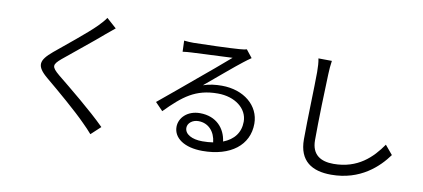

<svg xmlns="http://www.w3.org/2000/svg" viewBox="-76 -1079 3132 1420"><g transform="rotate(10 1490.0 -369.5)"><path d="M704 -738 630 -804C618 -785 593 -757 573 -737C505 -668 353 -548 278 -485C188 -409 176 -366 271 -287C364 -210 516 -80 586 -8C611 16 634 41 655 65L726 -1C620 -107 443 -250 352 -324C288 -378 289 -394 349 -445C423 -507 567 -621 635 -681C652 -695 683 -721 704 -738Z M1560 -33C1535 -29 1508 -27 1479 -27C1401 -27 1346 -57 1346 -105C1346 -140 1381 -169 1426 -169C1502 -169 1552 -112 1560 -33ZM1218 -737 1221 -654C1242 -657 1265 -659 1287 -660C1340 -663 1540 -672 1593 -674C1542 -629 1417 -524 1361 -478C1303 -429 1175 -322 1092 -254L1149 -195C1276 -324 1365 -395 1532 -395C1662 -395 1756 -321 1756 -223C1756 -141 1711 -83 1631 -52C1619 -147 1552 -229 1427 -229C1334 -229 1273 -168 1273 -99C1273 -16 1356 43 1492 43C1704 43 1836 -61 1836 -222C1836 -357 1717 -457 1551 -457C1506 -457 1458 -452 1412 -436C1490 -501 1626 -617 1676 -655C1694 -670 1714 -683 1732 -696L1686 -754C1676 -751 1662 -748 1632 -746C1579 -741 1341 -733 1289 -733C1269 -733 1241 -734 1218 -737Z M2320 -779 2219 -780C2225 -751 2227 -715 2227 -678C2227 -573 2217 -320 2217 -172C2217 -9 2316 51 2460 51C2680 51 2809 -75 2878 -170L2821 -238C2749 -134 2646 -31 2463 -31C2368 -31 2299 -70 2299 -180C2299 -329 2306 -565 2311 -678C2312 -711 2315 -746 2320 -779Z"/></g></svg>

Font: Noto Sans HK
Style: Regular
Weight: 400
Designer: Ryoko NISHIZUKA 西塚涼子 (kana, bopomofo & ideographs); Paul D. Hunt (Latin, Greek & Cyrillic); Sandoll Communications 산돌커뮤니
Foundry: Adobe
Version: Version 2.004;hotconv 1.0.118;makeotfexe 2.5.65603